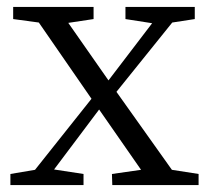

<svg xmlns="http://www.w3.org/2000/svg" viewBox="-20 -534 604 554"><path d="M476 -44 553 -32V0H304L303 -32L387 -44L266 -218L136 -45L221 -32V0H10V-32L81 -44L244 -249L92 -469L18 -479V-514H250V-479L177 -468L293 -302L419 -467L342 -479V-514H542V-479L477 -469L316 -269Z"/></svg>

Font: Shippori Mincho TTF
Style: Regular
Weight: 400
Version: Version 2.100